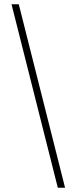

<svg xmlns="http://www.w3.org/2000/svg" viewBox="-20 -760 360 900"><path d="M34 -740H68L285 120H251Z"/></svg>

Font: Encode Sans Narrow
Style: Thin
Weight: 250
Designer: Pablo Impallari, Andres Torresi
Foundry: Pablo Impallari, Andres Torresi
Version: Version 1.000; ttfautohint (v1.00) -l 8 -r 50 -G 200 -x 14 -